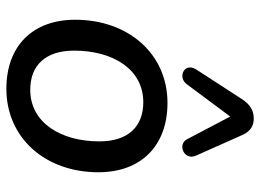

<svg xmlns="http://www.w3.org/2000/svg" viewBox="-127 -681 817 603"><g transform="rotate(90 281.5 -379.5)"><path d="M259 9C412 9 521 -112 521 -280C521 -413 439 -497 303 -497C150 -497 42 -375 42 -207C42 -74 124 9 259 9ZM262 -66C185 -66 139 -114 139 -204C139 -325 197 -421 301 -421C378 -421 424 -373 424 -283C424 -163 366 -66 262 -66ZM469 -586 404 -732C393 -757 376 -768 352 -768C327 -768 308 -756 292 -732L198 -587C175 -550 222 -528 244 -557L346 -694L417 -559C433 -527 485 -549 469 -586Z"/></g></svg>

Font: SN Pro Medium
Style: Italic
Weight: 400
Italic angle: -9°
Designer: Tobias Whetton
Foundry: Supernotes
Version: Version 1.001;Glyphs 3.2 (3249)